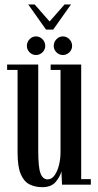

<svg xmlns="http://www.w3.org/2000/svg" viewBox="-20 -804 426 836"><path d="M164 11Q133.5 11 109 -1Q84.5 -13 70.5 -45.5Q56.5 -78 56.5 -139.5V-499.5H11V-523H146.5V-148Q146.5 -74.5 156.5 -48.8Q166.5 -23 187.5 -23Q205 -23 217.5 -40.5Q230 -58 236.8 -85Q243.5 -112 243.5 -141.5V-499.5H200.5V-523H333.5V-24H375.5V0H250L247.5 -58.5Q242.5 -36 223 -12.5Q203.5 11 164 11ZM254 -564.5Q237.5 -564.5 225.8 -576.2Q214 -588 214 -604Q214 -621 225.8 -633.2Q237.5 -645.5 254 -645.5Q270 -645.5 282 -633.2Q294 -621 294 -604Q294 -588 282 -576.2Q270 -564.5 254 -564.5ZM136.5 -564.5Q120.5 -564.5 108.8 -576.2Q97 -588 97 -604Q97 -621 108.8 -633.2Q120.5 -645.5 136.5 -645.5Q153 -645.5 165 -633.2Q177 -621 177 -604Q177 -588 165 -576.2Q153 -564.5 136.5 -564.5ZM180.5 -675 103 -784.5H131L196 -710.5L261 -784.5H289L211.5 -675Z"/></svg>

Font: Imbue 50pt Medium
Style: Regular
Weight: 500
Designer: Tyler Finck
Foundry: Etcetera Type Company
Version: Version 1.102; ttfautohint (v1.8.3)